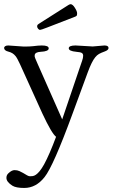

<svg xmlns="http://www.w3.org/2000/svg" viewBox="-37 -677 546 931"><path d="M191.4 -543.5Q161.1 -531.7 156.7 -532Q152.3 -532.2 147.7 -537.8Q143.1 -543.5 143.1 -548.8Q143.1 -554.2 145.5 -556.9Q147.9 -559.6 157.2 -565.4L294.9 -652.8Q301.3 -656.7 305.7 -656.7Q310.1 -656.7 315.4 -652.3Q320.8 -647.9 325.2 -640.6Q336.9 -622.6 336.9 -613Q336.9 -603.5 335 -601.1Q333 -598.6 327.6 -596.2ZM469.2 -456.5Q489.3 -456.5 489.3 -444.3Q489.3 -434.1 470.9 -427.5Q452.6 -420.9 442.9 -415.3Q433.1 -409.7 424.8 -399.4Q407.7 -378.4 388.7 -326.7L315.4 -127.4Q221.2 129.4 179.2 181.6Q137.7 234.4 80.6 234.4Q41 234.4 23.4 223.6Q-5.9 205.1 -5.9 185.5Q-5.9 171.9 3.9 163.1Q20 147.9 33.4 147.9Q46.9 147.9 57.1 152.6Q67.4 157.2 76.9 162.8Q86.4 168.5 94.2 173.1Q102.1 177.7 108.4 177.7Q114.7 177.7 121.8 176.8Q128.9 175.8 137.2 170.2Q145.5 164.6 155.3 152.8Q165 141.1 176.8 120.1Q202.6 72.8 234.9 -13.7Q213.9 -29.3 168.5 -126.5L60.5 -364.7Q45.9 -396.5 38.1 -405.3Q25.4 -421.4 4.2 -426.5Q-17.1 -431.6 -17.1 -444.8Q-17.1 -449.2 -12 -452.9Q-6.8 -456.5 2.9 -456.5L78.6 -451.2Q108.4 -451.2 123.5 -453.1Q149.4 -456.5 166 -456.5Q199.2 -456.5 199.2 -442.4Q199.2 -427.7 160.2 -425.8Q135.3 -424.3 131.8 -412.6Q130.9 -409.2 130.9 -405.3Q130.9 -398.9 145.5 -367.2L264.6 -98.1Q265.1 -98.1 265.1 -99.1Q265.1 -100.1 265.6 -101.1L348.6 -345.7Q356 -367.7 361.1 -382.1Q366.2 -396.5 366.2 -406.5Q366.2 -416.5 359.4 -420.4Q352.5 -424.3 333 -425.8Q296.4 -429.2 296.4 -442.9Q296.4 -456.5 329.6 -456.5L412.6 -451.7Z"/></svg>

Font: Ovo
Style: Regular
Weight: 400
Designer: Nicole Fally
Foundry: Sorkin Type Co.
Version: Version 1.001